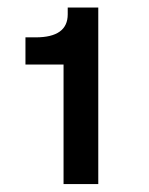

<svg xmlns="http://www.w3.org/2000/svg" viewBox="-20 -874 386 497"><path d="M45.9 -707V-777.3H72.3Q155.3 -777.3 155.3 -836.9V-854.5H234.4V-397.5H144.5V-707Z"/></svg>

Font: Gothic A1
Style: Bold
Weight: 700
Version: Version 2.50